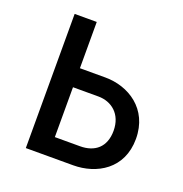

<svg xmlns="http://www.w3.org/2000/svg" viewBox="-101 -612 669 702"><g transform="rotate(20 233.5 -261.0)"><path d="M73 0H257C348 0 440 -52 440 -169C440 -286 348 -342 258 -342H159V-522H73ZM159 -74V-268H258C309 -268 353 -234 353 -169C353 -105 314 -74 257 -74Z"/></g></svg>

Font: Raleway Med
Style: Regular
Weight: 500
Designer: Matt McInerney, Pablo Impallari, Rodrigo Fuenzalida
Foundry: Matt McInerney, Pablo Impallari, Rodrigo Fuenzalida
Version: Version 3.00 July 28, 2015